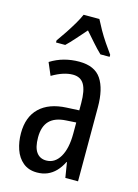

<svg xmlns="http://www.w3.org/2000/svg" viewBox="-118 -831 652 906"><g transform="rotate(15 208.0 -378.0)"><path d="M213 -547Q289 -547 321 -499Q353 -451 353 -362V0H291L279 -74H277Q263 -46 245 -27.5Q227 -9 204.5 0.5Q182 10 154 10Q113 10 86 -12.5Q59 -35 46.5 -71.5Q34 -108 34 -150Q34 -230 80 -274Q126 -318 211 -322L272 -325V-360Q272 -422 255 -451Q238 -480 200 -480Q178 -480 153 -472Q128 -464 99 -447L73 -508Q105 -528 140 -537.5Q175 -547 213 -547ZM225 -263Q170 -260 143.5 -232.5Q117 -205 117 -152Q117 -103 134 -79.5Q151 -56 182 -56Q224 -56 248.5 -97.5Q273 -139 273 -212V-266ZM252 -766Q263 -744 278 -717.5Q293 -691 311 -664.5Q329 -638 345 -616V-606H300Q279 -626 258 -650Q237 -674 214 -700Q191 -674 168.5 -648.5Q146 -623 128 -606H83V-616Q101 -641 118.5 -667.5Q136 -694 151 -719.5Q166 -745 175 -766Z"/></g></svg>

Font: Noto Sans Thai ExtraCondensed
Style: Regular
Weight: 400
Width: 2
Designer: Monotype Design Team
Foundry: Monotype Imaging Inc.
Version: Version 2.002